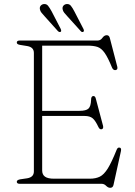

<svg xmlns="http://www.w3.org/2000/svg" viewBox="-20 -898 660 938"><path d="M62 -690Q62 -700 77 -700H457Q471 -700 480.2 -713Q489.5 -726 501.5 -726Q513 -726 516.5 -712.5L553 -572Q556.5 -557.5 544.5 -555.5Q533 -554 527 -568.5Q507 -617.5 491 -640Q475 -662.5 456 -668.8Q437 -675 408 -675H186V-356.5H368Q400.5 -356.5 412.2 -367.5Q424 -378.5 425 -410Q425 -426 433.5 -428.5Q444.5 -431 448 -416.5L483.5 -283Q486.5 -269 476.5 -266.5Q466.5 -264.5 460.5 -278Q446 -309 432.5 -320.2Q419 -331.5 393 -331.5H186V-65Q186 -45 199.8 -35Q213.5 -25 244 -25H418.5Q447.5 -25 467.8 -35Q488 -45 506.8 -75.2Q525.5 -105.5 550 -166.5Q554.5 -178 563 -177Q574 -176.5 571 -160.5L534.5 5.5Q531.5 19.5 518.5 19.5Q508 19.5 498.5 9.8Q489 0 477 0H77Q62 0 62 -10Q62 -19 79 -22L113 -27Q145.5 -32.5 145.5 -60.5V-639.5Q145.5 -667.5 113 -673L79 -678.5Q62 -681 62 -690ZM232.5 -842 276.5 -757Q281 -746.5 277 -743Q270.5 -739 263 -746L197 -819.5Q189.5 -827.5 183 -835.5Q176.5 -843.5 175 -852.5Q173 -863 178.5 -869.8Q184 -876.5 193 -878Q206.5 -880 214.8 -869.8Q223 -859.5 232.5 -842ZM343.5 -842 387.5 -757Q392.5 -746.5 387.5 -743Q381 -738.5 374.5 -746L308 -819.5Q300.5 -827.5 294 -835.5Q287.5 -843.5 286 -852.5Q284 -863 289.5 -869.8Q295 -876.5 304 -878Q318 -880 326.2 -869.8Q334.5 -859.5 343.5 -842Z"/></svg>

Font: Fraunces 9pt S050 Thin
Style: Regular
Weight: 100
Version: Version 1.000; ttfautohint (v1.8.3)